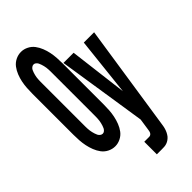

<svg xmlns="http://www.w3.org/2000/svg" viewBox="-290 -809 1080 1080"><g transform="rotate(-45 250.0 -269.0)"><path d="M127 8Q149 8 170 -2.5Q191 -13 204.5 -31Q218 -49 226.5 -71Q235 -93 239.5 -115Q244 -137 245.5 -159.5Q247 -182 247 -205V-530Q247 -553 245.5 -576Q244 -599 239.5 -621Q235 -643 226.5 -664.5Q218 -686 204.5 -704Q191 -722 170 -732.5Q149 -743 127 -743Q104 -743 83 -732.5Q62 -722 48.5 -704Q35 -686 26.5 -664.5Q18 -643 13.5 -621Q9 -599 7.5 -576Q6 -553 6 -530V-205Q6 -182 7.5 -159.5Q9 -137 13.5 -115Q18 -93 26.5 -71Q35 -49 48.5 -31Q62 -13 83 -2.5Q104 8 127 8ZM260 205H299Q309 205 319 204.5Q329 204 339 200.5Q349 197 357.5 191Q366 185 373 177Q380 168 385 158Q390 148 393.5 136.5Q397 125 398.5 114Q400 103 402 91L496 -530H414L376 -181L333 -530H252L334 2L324 70Q323 76 322 82Q321 88 318 93.5Q315 99 310 102Q305 105 299 105H260ZM127 -92Q119 -92 112 -97.5Q105 -103 101.5 -110Q98 -117 95.5 -125Q93 -133 91 -141Q89 -149 88 -157Q87 -165 86.5 -173Q86 -181 86 -189Q86 -197 86 -205V-530Q86 -538 86 -546Q86 -554 86.5 -562.5Q87 -571 88 -579Q89 -587 91 -594.5Q93 -602 95.5 -610Q98 -618 101.5 -625Q105 -632 112 -637.5Q119 -643 127 -643Q135 -643 141.5 -637.5Q148 -632 151.5 -625Q155 -618 157.5 -610Q160 -602 162 -594.5Q164 -587 165 -579Q166 -571 166.5 -562.5Q167 -554 167 -546Q167 -538 167 -530V-205Q167 -197 167 -189Q167 -181 166.5 -173Q166 -165 165 -157Q164 -149 162 -141Q160 -133 157.5 -125Q155 -117 151.5 -110Q148 -103 141.5 -97.5Q135 -92 127 -92Z"/></g></svg>

Font: Iosevka SS09
Style: Bold
Weight: 700
Monospace: yes
Designer: Belleve Invis
Foundry: Belleve Invis
Version: Version 5.2.1; ttfautohint (v1.8.3)